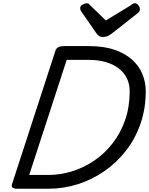

<svg xmlns="http://www.w3.org/2000/svg" viewBox="-20 -1163 918 1183"><path d="M89 0Q44 0 54 -28L322 -852Q327 -866 340 -872.5Q353 -879 375 -879H528Q618 -879 683.5 -857Q749 -835 792.5 -796.5Q836 -758 857 -707.5Q878 -657 878 -601Q878 -495 846.5 -403Q815 -311 758.5 -237.5Q702 -164 626 -110.5Q550 -57 461 -28.5Q372 0 276 0ZM160 -85H276Q352 -85 424.5 -107.5Q497 -130 561.5 -174Q626 -218 675 -281.5Q724 -345 751.5 -425Q779 -505 779 -601Q779 -646 761 -682Q743 -718 709.5 -743Q676 -768 630 -781Q584 -794 527 -794H391ZM811 -1143Q823 -1143 832.5 -1131Q842 -1119 842 -1108Q842 -1098 839 -1093Q836 -1088 831 -1084L671 -958Q656 -946 642.5 -940.5Q629 -935 613 -935Q600 -935 589.5 -942Q579 -949 571 -962L481 -1092Q476 -1100 475 -1105Q474 -1110 474 -1114Q474 -1126 489 -1134.5Q504 -1143 513 -1143Q524 -1143 528.5 -1138Q533 -1133 539 -1127L632 -1037L782 -1128Q789 -1132 795.5 -1137.5Q802 -1143 811 -1143Z"/></svg>

Font: Playwrite HR
Style: Regular
Weight: 400
Designer: Veronika Burian, José Scaglione
Foundry: TypeTogether
Version: Version 1.002